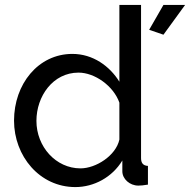

<svg xmlns="http://www.w3.org/2000/svg" viewBox="-20 -750 772 780"><path d="M732 -730H644L586 -629L644 -609ZM286 10C362 10 436 -30 477 -98V-54C477 -23 507 4 542 4C553 4 562 3 581 0V-76C562 -77 553 -87 553 -108V-730H465V-418C426 -481 358 -531 274 -531C135 -531 37 -408 37 -260C37 -116 141 10 286 10ZM307 -66C207 -66 128 -154 128 -259C128 -359 195 -455 299 -455C365 -455 441 -401 465 -333V-183C451 -118 370 -66 307 -66Z"/></svg>

Font: Raleway Med
Style: Regular
Weight: 500
Designer: Matt McInerney, Pablo Impallari, Rodrigo Fuenzalida
Foundry: Matt McInerney, Pablo Impallari, Rodrigo Fuenzalida
Version: Version 3.00 July 28, 2015